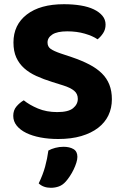

<svg xmlns="http://www.w3.org/2000/svg" viewBox="-20 -644 586 913"><path d="M252 -111Q305 -111 327.5 -129.5Q350 -148 350 -174Q350 -198 332.5 -212.5Q315 -227 280 -238L229 -254Q187 -267 153 -282.5Q119 -298 95 -319.5Q71 -341 57.5 -370.5Q44 -400 44 -442Q44 -526 107.5 -575Q171 -624 284 -624Q327 -624 363.5 -618Q400 -612 426 -599.5Q452 -587 467 -569Q482 -551 482 -527Q482 -504 470.5 -486.5Q459 -469 444 -457Q421 -473 383 -484Q345 -495 300 -495Q252 -495 229 -480Q206 -465 206 -442Q206 -422 221 -411.5Q236 -401 268 -390L322 -372Q369 -356 404.5 -337.5Q440 -319 464 -295.5Q488 -272 500 -241.5Q512 -211 512 -172Q512 -130 495.5 -95.5Q479 -61 446.5 -36Q414 -11 366.5 3Q319 17 257 17Q211 17 172 9.5Q133 2 104.5 -12Q76 -26 59.5 -46.5Q43 -67 43 -93Q43 -120 58.5 -138Q74 -156 93 -167Q120 -145 160.5 -128Q201 -111 252 -111ZM293 219Q278 236 260 242.5Q242 249 222 249Q186 249 164 228Q184 187 194.5 148.5Q205 110 210 72Q224 64 243 59Q262 54 282 54Q311 54 329.5 65Q348 76 348 102Q348 114 343 130Q338 146 330 162.5Q322 179 312 194Q302 209 293 219Z"/></svg>

Font: Baloo Bhai 2
Style: Bold
Weight: 700
Designer: Supriya Tembe, Noopur Datye and Ek Type
Foundry: Ek Type
Version: Version 1.640;PS 1.000;hotconv 16.6.51;makeotf.lib2.5.65220;